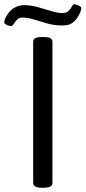

<svg xmlns="http://www.w3.org/2000/svg" viewBox="-40 -875 400 897"><path d="M156 2Q134 2 124.5 -4Q115 -10 115 -20V-680Q115 -691 124.5 -696.5Q134 -702 156 -702H164Q187 -702 196 -696.5Q205 -691 205 -680V-20Q205 -10 196 -4Q187 2 164 2ZM11 -753Q4 -753 -8 -758.5Q-20 -764 -20 -771Q-20 -777 -17 -786Q0 -823 24 -837Q48 -851 71 -851Q103 -851 136 -842Q169 -833 199 -823.5Q229 -814 251 -814Q271 -814 281 -824.5Q291 -835 296 -845Q301 -855 307 -855Q315 -855 327.5 -849Q340 -843 340 -837Q340 -834 338 -826.5Q336 -819 329 -805Q316 -782 300 -769Q284 -756 249 -756Q214 -756 180.5 -765.5Q147 -775 118 -784Q89 -793 66 -793Q49 -793 39.5 -783Q30 -773 24 -763Q18 -753 11 -753Z"/></svg>

Font: Asap Expanded
Style: Regular
Weight: 400
Width: 7
Designer: Pablo Cosgaya
Foundry: Omnibus-Type
Version: Version 3.001; ttfautohint (v1.8.4.7-5d5b)